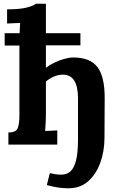

<svg xmlns="http://www.w3.org/2000/svg" viewBox="-20 -775 641 1029"><path d="M348 234Q320 234 294.5 230.5Q269 227 231 217L247 153Q266 157 278 159Q290 161 309 161Q338 161 357.5 143.5Q377 126 387.5 85Q398 44 398 -28V-248Q398 -375 317 -375Q292 -375 267.5 -364Q243 -353 226 -338V-161Q226 -147 225 -121.5Q224 -96 222 -73L287 -76V0H25V-65Q67 -65 75.5 -89.5Q84 -114 84 -154V-531H5V-597H85Q86 -611 86.5 -625Q87 -639 88 -652Q72 -651 50.5 -650.5Q29 -650 18 -649V-725Q88 -725 125 -735Q162 -745 172 -755H226V-597H411V-532H226V-412Q246 -427 272 -439.5Q298 -452 325 -459.5Q352 -467 372 -467Q464 -467 503 -414.5Q542 -362 541 -246L540 -38Q540 35 517.5 97Q495 159 452.5 196.5Q410 234 348 234Z"/></svg>

Font: Lora
Style: Bold
Weight: 700
Designer: Olga Karpushina, Alexei Vanyashin (Cyrillic)
Foundry: Cyreal
Version: Version 3.006; ttfautohint (v1.8.4.7-5d5b);gftools[0.9.30]